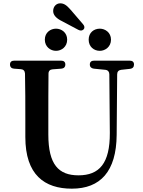

<svg xmlns="http://www.w3.org/2000/svg" viewBox="-20 -1107 856 1152"><path d="M354 -979 450 -928C463 -921 474 -923 482 -931C489 -939 488 -951 478 -962L405 -1047C379 -1077 363 -1087 341 -1087C318 -1087 299 -1068 299 -1041C299 -1019 314 -998 354 -979ZM64 -695 105 -692C120 -691 129 -682 130 -666C132 -577 132 -486 132 -397V-285C132 -58 247 25 411 25C582 25 678 -78 680 -297L683 -661C683 -676 691 -686 706 -688L761 -694C776 -696 784 -705 784 -720C784 -735 775 -743 759 -743H544C528 -743 519 -735 519 -720C519 -705 528 -697 543 -695L613 -688C628 -686 636 -676 636 -661L639 -310C640 -127 576 -55 451 -55C332 -55 270 -119 270 -300V-397C270 -487 270 -577 271 -665C271 -681 280 -690 295 -691L348 -695C363 -696 372 -705 372 -720C372 -735 363 -743 347 -743H65C49 -743 40 -735 40 -720C40 -705 49 -696 64 -695ZM249 -869C249 -826 283 -802 316 -802C349 -802 383 -826 383 -869C383 -912 349 -935 316 -935C283 -935 249 -912 249 -869ZM512 -869C512 -826 544 -802 579 -802C611 -802 646 -826 646 -869C646 -912 611 -935 579 -935C544 -935 512 -912 512 -869Z"/></svg>

Font: 寒蝉锦书宋Pro Soft
Style: Regular
Weight: 700
Designer: 寒蝉锦书宋{Warren} 思源宋体{Ryoko NISHIZUKA 西塚涼子 (kana & ideographs); Frank Grießhammer (Latin, Greek & Cyrillic); Wenlong ZHANG 
Foundry: Adobe & ChillType
Version: Version 2.000;Glyphs 3.1.1 (3135)